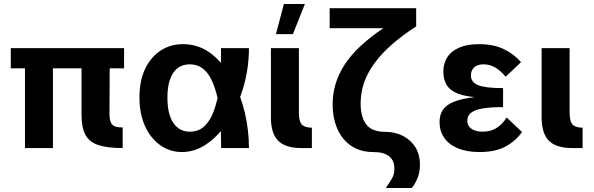

<svg xmlns="http://www.w3.org/2000/svg" viewBox="-20 -741 2971 961"><path d="M105 -399H34V-500H601V-399H529L528 -171Q528 -143 535 -128Q542 -113 556.5 -108Q571 -103 594 -103V0Q519 0 473.5 -14.5Q428 -29 408 -65.5Q388 -102 388 -168V-399H245V0H105Z M890 20Q831 20 782.5 -14Q734 -48 706 -109.5Q678 -171 678 -254Q678 -337 706.5 -396.5Q735 -456 784 -488Q833 -520 896 -520Q978 -520 1042 -468.5Q1106 -417 1149 -331Q1186 -261 1206 -174.5Q1226 -88 1226 0H1087Q1087 -37 1085.5 -84Q1084 -131 1079.5 -180.5Q1075 -230 1063 -274Q1052 -315 1035.5 -347.5Q1019 -380 993 -399.5Q967 -419 930 -419Q876 -419 847 -376Q818 -333 818 -252Q818 -170 847.5 -126Q877 -82 930 -82Q976 -82 1005.5 -111.5Q1035 -141 1051.5 -189Q1068 -237 1077 -292Q1084 -346 1085.5 -401.5Q1087 -457 1086 -500H1226Q1226 -439 1215.5 -379Q1205 -319 1185 -264Q1157 -184 1112 -119.5Q1067 -55 1010.5 -17.5Q954 20 890 20Z M1489 0Q1408 0 1372 -37Q1336 -74 1336 -153V-500H1476V-179Q1476 -133 1491 -117.5Q1506 -102 1541 -102V0ZM1401 -721H1506L1446 -570H1361Z M1911 200Q1929 174 1941.5 153Q1954 132 1954 104Q1954 62 1927.5 41Q1901 20 1848 20Q1785 20 1739.5 -10Q1694 -40 1669.5 -94Q1645 -148 1645 -220Q1645 -325 1705 -417.5Q1765 -510 1899 -600H1630V-700H2063V-609Q1992 -563 1940 -517Q1888 -471 1853.5 -423.5Q1819 -376 1802 -326.5Q1785 -277 1785 -223Q1785 -156 1813 -118.5Q1841 -81 1909 -81Q1959 -81 1998.5 -60Q2038 -39 2060 -2.5Q2082 34 2082 82Q2082 123 2068.5 153.5Q2055 184 2041 200Z M2593 -80Q2559 -33 2508 -6.5Q2457 20 2381 20Q2316 20 2271 1Q2226 -18 2203 -52Q2180 -86 2180 -130Q2180 -166 2196.5 -191Q2213 -216 2251.5 -231.5Q2290 -247 2355 -255Q2292 -261 2258 -278.5Q2224 -296 2211.5 -323Q2199 -350 2199 -383Q2199 -423 2218.5 -454Q2238 -485 2278 -502.5Q2318 -520 2378 -520Q2449 -520 2500 -496Q2551 -472 2588 -430L2511 -357Q2482 -391 2455.5 -405Q2429 -419 2401 -419Q2370 -419 2353.5 -404Q2337 -389 2337 -364Q2337 -330 2372.5 -315Q2408 -300 2498 -300V-205Q2435 -205 2395 -198Q2355 -191 2337 -176Q2319 -161 2319 -137Q2319 -111 2339.5 -96.5Q2360 -82 2396 -82Q2435 -82 2464 -99.5Q2493 -117 2516 -153Z M2844 0Q2763 0 2727 -37Q2691 -74 2691 -153V-500H2831V-179Q2831 -133 2846 -117.5Q2861 -102 2896 -102V0Z"/></svg>

Font: Moderustic SemiBold
Style: Regular
Weight: 600
Designer: Tural Alisoy
Foundry: TAFT Foundry
Version: Version 2.120